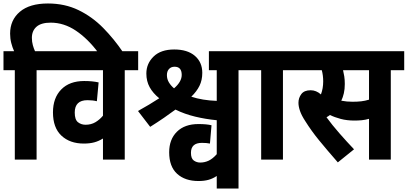

<svg xmlns="http://www.w3.org/2000/svg" viewBox="-20 -916 2340 1102"><path d="M65 -513H0V-622H61Q51 -644 44.5 -669.5Q38 -695 38 -723Q38 -801 94 -848.5Q150 -896 255 -896Q352 -896 430.5 -858Q509 -820 572 -756Q635 -692 687 -615H543Q484 -694 415.5 -740Q347 -786 271 -786Q216 -786 189.5 -762.5Q163 -739 163 -699Q163 -676 168.5 -656.5Q174 -637 181 -622H267V-513H190V0H65Z M773 -513H696V0H571V-121Q547 -106 521 -99Q495 -92 461 -92Q381 -92 332.5 -137.5Q284 -183 284 -271Q284 -354 331.5 -402.5Q379 -451 463 -451Q511 -451 546 -443L536 -335Q512 -341 482 -341Q409 -341 409 -270Q409 -229 427.5 -214.5Q446 -200 471 -200Q503 -200 527.5 -214.5Q552 -229 571 -252V-513H254V-622H773Z M1349 -513V166H1224V94Q1202 109 1177 116Q1152 123 1119 123Q1042 123 996.5 81.5Q951 40 951 -42Q951 -116 995.5 -160Q1040 -204 1119 -204Q1167 -204 1194 -197L1185 -92Q1166 -96 1139 -96Q1076 -96 1076 -39Q1076 -6 1092.5 5.5Q1109 17 1129 17Q1155 17 1178 6Q1201 -5 1224 -31V-226Q1161 -232 1100.5 -246.5Q1040 -261 987 -287Q959 -266 922 -240.5Q885 -215 842 -188L772 -279Q803 -296 835.5 -315.5Q868 -335 894 -352Q858 -381 839 -415.5Q820 -450 820 -494Q820 -551 861.5 -591.5Q903 -632 980 -632Q1056 -632 1098.5 -595.5Q1141 -559 1141 -498Q1141 -456 1125 -423.5Q1109 -391 1078 -361Q1141 -340 1224 -337V-513H1179V-622H1426V-513ZM979 -409Q1023 -447 1023 -486Q1023 -533 982 -533Q962 -533 950 -520Q938 -507 938 -485Q938 -462 949.5 -443Q961 -424 979 -409Z M1604 -513V0H1479V-513H1414V-622H1681V-513Z M2223 -513V0H2098V-234Q2077 -228 2056.5 -226Q2036 -224 2015 -224Q1971 -224 1935.5 -233.5Q1900 -243 1874 -256Q1865 -249 1854 -243Q1886 -199 1928.5 -150.5Q1971 -102 2012 -59L1919 16Q1856 -56 1811.5 -110.5Q1767 -165 1732 -221Q1711 -253 1702 -279Q1693 -305 1693 -326Q1693 -354 1709.5 -376Q1726 -398 1763 -398Q1795 -398 1822 -374Q1835 -408 1835 -449Q1835 -483 1827 -513H1668V-622H2300V-513ZM2003 -332Q2031 -332 2053 -334.5Q2075 -337 2098 -344V-513H1949Q1953 -497 1956 -477.5Q1959 -458 1959 -434Q1959 -404 1953.5 -380.5Q1948 -357 1939 -338Q1970 -332 2003 -332Z"/></svg>

Font: Noto Sans Condensed
Style: Bold Italic
Weight: 700
Width: 3
Italic angle: -12°
Designer: Monotype Design Team
Foundry: Monotype Imaging Inc.
Version: Version 2.013; ttfautohint (v1.8.4.7-5d5b)